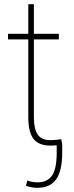

<svg xmlns="http://www.w3.org/2000/svg" viewBox="-20 -691 356 924"><path d="M263.2 -501.5H143.1V-126.5Q143.1 -70.3 161.4 -43.5Q179.7 -16.6 222.7 -16.6Q244.1 -16.6 274.9 -21L279.3 3.9V43Q279.3 131.3 250.2 172.1Q221.2 212.9 159.7 212.9Q133.3 212.9 105 203.1L111.3 177.7Q134.8 186.5 159.7 186.5Q207.5 186.5 230 154.5Q252.4 122.6 252.9 47.9V8.3L224.1 9.8Q166.5 9.8 141.6 -22.2Q116.7 -54.2 116.2 -123V-501.5H18.6V-528.3H116.2V-670.9H143.1V-528.3H263.2Z"/></svg>

Font: Roboto Thin
Style: Regular
Weight: 250
Designer: Google
Version: Version 2.134; 2016